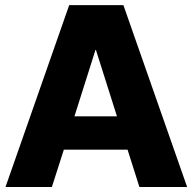

<svg xmlns="http://www.w3.org/2000/svg" viewBox="-20 -748 770 768"><path d="M187.5 0H2L256.8 -727.5H473.6L728.5 0H537.6L490.2 -149.4H235.4ZM277.8 -282.7H447.8L363.8 -547.9H361.8Z"/></svg>

Font: Inter Display Extra Bold
Style: Regular
Weight: 800
Designer: Rasmus Andersson
Foundry: rsms
Version: Version 4.000;git-4fc901f